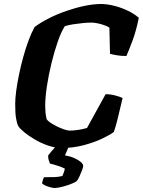

<svg xmlns="http://www.w3.org/2000/svg" viewBox="-20 -740 714 960"><path d="M289 0Q256 0 221 -12Q186 -24 155 -42Q124 -60 101.5 -78.5Q79 -97 71 -110Q64 -125 60 -150Q56 -175 56 -221Q56 -248 61 -285.5Q66 -323 75 -366.5Q84 -410 96 -454Q108 -498 122.5 -537Q137 -576 153 -605Q184 -628 224.5 -648.5Q265 -669 311 -685Q357 -701 402 -710.5Q447 -720 485 -720Q515 -720 551 -711Q587 -702 620 -686Q653 -670 674 -651Q661 -586 642.5 -536.5Q624 -487 612 -460Q584 -460 562 -464Q540 -468 530 -471L527 -602Q518 -608 501.5 -614Q485 -620 467.5 -623.5Q450 -627 437 -627Q417 -627 393 -624.5Q369 -622 345.5 -618.5Q322 -615 304 -609Q285 -579 268 -529.5Q251 -480 237 -422.5Q223 -365 214.5 -309Q206 -253 206 -209Q206 -195 207.5 -178Q209 -161 213 -145Q217 -137 231.5 -127Q246 -117 264.5 -108Q283 -99 300.5 -93Q318 -87 328 -87Q342 -87 359.5 -89Q377 -91 392.5 -94.5Q408 -98 415 -100L508 -269Q532 -269 556.5 -262.5Q581 -256 593 -250Q588 -230 581 -199.5Q574 -169 566 -137Q558 -105 549 -80Q529 -65 490 -46.5Q451 -28 398.5 -14Q346 0 289 0ZM253 200Q245 200 230.5 196Q216 192 204.5 186.5Q193 181 190 176Q193 165 195 158Q197 151 200 146Q231 146 251.5 145.5Q272 145 292 140Q295 133 299 122.5Q303 112 304 103Q293 97 269 89Q245 81 230 78Q227 72 223.5 60.5Q220 49 221 37Q234 20 253.5 -2Q273 -24 284 -37H336L305 37Q330 41 350.5 50Q371 59 383.5 69.5Q396 80 396 89Q396 96 390 112Q384 128 376.5 144Q369 160 362 167Q345 177 323 184.5Q301 192 282 196Q263 200 253 200Z"/></svg>

Font: Texturina Medium 12pt ExtraBold
Style: Italic
Weight: 800
Italic angle: -11°
Version: Version 1.002